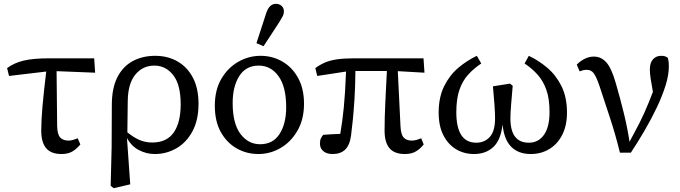

<svg xmlns="http://www.w3.org/2000/svg" viewBox="-20 -790 3544 1001"><path d="M27 -394 17 -435Q53 -462 103 -474Q153 -486 237 -486H471L476 -411L275 -419L278 -132Q279 -89 294 -73Q309 -57 337 -57Q350 -57 362.5 -61Q375 -65 385 -69L399 -37Q381 -15 358.5 -1Q336 13 301 13Q246 13 220.5 -17.5Q195 -48 195 -109Q195 -162 201.5 -235.5Q208 -309 221 -417Z M646 -262 644 -100Q676 -74 706.5 -60.5Q737 -47 774 -47Q849 -47 885.5 -99Q922 -151 922 -246Q922 -349 883 -398.5Q844 -448 785 -448Q724 -448 685.5 -401Q647 -354 646 -262ZM557 179 562 -23 563 -242Q563 -331 592 -387.5Q621 -444 672 -471.5Q723 -499 789 -499Q855 -499 906 -469.5Q957 -440 986 -384.5Q1015 -329 1015 -249Q1015 -164 983.5 -105.5Q952 -47 900 -17Q848 13 787 13Q744 13 705 -7Q666 -27 642 -70L659 171L573 191Z M1327 13Q1266 13 1214.5 -16Q1163 -45 1131.5 -101Q1100 -157 1100 -239Q1100 -321 1134 -379Q1168 -437 1222.5 -468Q1277 -499 1339 -499Q1400 -499 1451.5 -469.5Q1503 -440 1534 -384Q1565 -328 1565 -249Q1565 -168 1531 -109Q1497 -50 1443 -18.5Q1389 13 1327 13ZM1336 -38Q1403 -38 1437.5 -91.5Q1472 -145 1472 -231Q1472 -338 1432 -393Q1392 -448 1329 -448Q1262 -448 1227.5 -393.5Q1193 -339 1193 -253Q1193 -146 1233.5 -92Q1274 -38 1336 -38ZM1317 -565 1368 -722Q1377 -748 1389.5 -759Q1402 -770 1418 -770Q1436 -770 1448 -759.5Q1460 -749 1460 -731Q1460 -717 1454 -705.5Q1448 -694 1437 -676L1354 -549Z M1634 -394 1624 -435Q1647 -452 1673 -463.5Q1699 -475 1736 -480.5Q1773 -486 1828 -486H2188L2193 -411L2054 -419L2068 -132Q2070 -89 2084.5 -73Q2099 -57 2127 -57Q2140 -57 2153 -61Q2166 -65 2176 -69L2189 -37Q2172 -15 2149 -1Q2126 13 2091 13Q2036 13 2010.5 -17.5Q1985 -48 1985 -109Q1985 -177 1989 -258.5Q1993 -340 1997 -420H1833Q1832 -333 1828 -271.5Q1824 -210 1819.5 -165Q1815 -120 1810 -82Q1803 -32 1779 -9.5Q1755 13 1714 13Q1683 13 1665.5 -2Q1648 -17 1648 -42Q1648 -58 1653 -68.5Q1658 -79 1665 -87Q1686 -89 1708.5 -90Q1731 -91 1754 -92Q1765 -155 1772.5 -230.5Q1780 -306 1784 -417Z M2451 13Q2400 13 2358.5 -11.5Q2317 -36 2292 -84Q2267 -132 2267 -203Q2267 -283 2295.5 -340.5Q2324 -398 2369.5 -436.5Q2415 -475 2466 -499L2489 -459Q2450 -433 2420.5 -400.5Q2391 -368 2375 -321Q2359 -274 2359 -205Q2359 -46 2463 -46Q2506 -46 2533.5 -76Q2561 -106 2561 -173Q2561 -201 2558 -243Q2555 -285 2550 -340L2639 -354L2653 -343Q2649 -293 2645 -247.5Q2641 -202 2641 -173Q2641 -46 2737 -46Q2787 -46 2816 -87Q2845 -128 2845 -205Q2845 -275 2828.5 -321.5Q2812 -368 2783 -400.5Q2754 -433 2715 -459L2737 -499Q2788 -475 2833.5 -436.5Q2879 -398 2907.5 -340.5Q2936 -283 2936 -203Q2936 -136 2911.5 -87.5Q2887 -39 2844 -13Q2801 13 2747 13Q2683 13 2645.5 -24.5Q2608 -62 2600 -141Q2591 -60 2552 -23.5Q2513 13 2451 13Z M3212 6Q3189 -88 3161.5 -171.5Q3134 -255 3105 -343Q3089 -390 3075.5 -408Q3062 -426 3039 -426Q3028 -426 3019 -423.5Q3010 -421 3002 -418L2987 -453Q3004 -471 3027.5 -483Q3051 -495 3076 -495Q3114 -495 3141 -465Q3168 -435 3190 -358Q3215 -272 3233.5 -195.5Q3252 -119 3262 -51L3284 -92Q3316 -150 3339 -201.5Q3362 -253 3384 -311Q3376 -355 3372 -381Q3368 -407 3368 -428Q3368 -463 3384.5 -481Q3401 -499 3427 -499Q3441 -499 3448.5 -496Q3456 -493 3462 -488Q3464 -481 3465.5 -470.5Q3467 -460 3467 -443Q3467 -399 3450 -344.5Q3433 -290 3404.5 -230Q3376 -170 3341 -110Q3306 -50 3269 6Z"/></svg>

Font: Source Serif 4 SmText
Style: Regular
Weight: 400
Designer: Frank Grießhammer
Foundry: Adobe
Version: Version 4.005;hotconv 1.1.0;makeotfexe 2.6.0